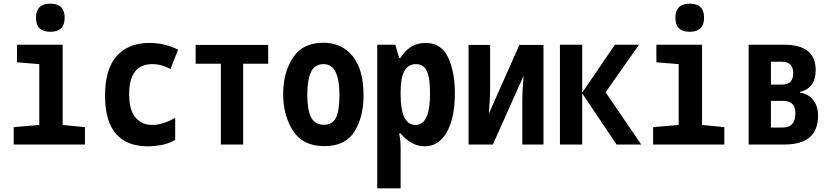

<svg xmlns="http://www.w3.org/2000/svg" viewBox="-20 -791 4540 1051"><path d="M334 -694Q334 -771 256 -771Q177 -771 177 -694Q177 -617 256 -617Q334 -617 334 -694ZM445 0V-95L323 -107V-546H73V-450L195 -440V-107L55 -95V0Z M939 -25V-146Q902 -125 870.5 -116Q839 -107 813 -107Q758 -107 722.5 -147Q687 -187 687 -275Q687 -440 814 -440Q864 -440 913 -413L955 -519Q882 -556 798 -556Q683 -556 619 -484.5Q555 -413 555 -267Q555 10 791 10Q821 10 860 3.5Q899 -3 939 -25Z M1311 0V-442H1448V-545H1051V-442H1189V0Z M1970 -268Q1970 -410 1910.5 -483.5Q1851 -557 1750 -557Q1636 -557 1583 -474.5Q1530 -392 1530 -277Q1530 -159 1584 -75Q1638 9 1756 9Q1870 9 1920 -70.5Q1970 -150 1970 -268ZM1662 -272Q1662 -352 1682 -396Q1702 -440 1752 -440Q1838 -440 1838 -271Q1838 -185 1819 -146.5Q1800 -108 1753 -108Q1703 -108 1682.5 -149.5Q1662 -191 1662 -272Z M2173 -274V-291Q2173 -440 2257 -440Q2298 -440 2316 -403Q2334 -366 2334 -279Q2334 -107 2255 -107Q2173 -107 2173 -274ZM2173 240V17Q2173 -23 2165 -60H2173Q2199 -29 2232.5 -9.5Q2266 10 2305 10Q2382 10 2426 -68Q2470 -146 2470 -282Q2470 -397 2433 -476.5Q2396 -556 2309 -556Q2223 -556 2172 -474H2165L2144 -546H2045V240Z M2678 0 2846 -376Q2843 -339 2841 -303Q2839 -267 2839 -232V0H2955V-545H2823L2656 -169Q2663 -252 2663 -315V-545H2545V0Z M3167 0V-280L3355 0H3490L3295 -286L3478 -546H3346L3167 -284V-546H3045V0Z M3834 -694Q3834 -771 3756 -771Q3677 -771 3677 -694Q3677 -617 3756 -617Q3834 -617 3834 -694ZM3945 0V-95L3823 -107V-546H3573V-450L3695 -440V-107L3555 -95V0Z M4275 0Q4458 0 4458 -158Q4458 -210 4431.5 -243.5Q4405 -277 4359 -284V-288Q4445 -308 4445 -408Q4445 -546 4273 -546H4078V0ZM4200 -453H4259Q4322 -453 4322 -391Q4322 -328 4263 -328H4200ZM4200 -239H4266Q4334 -239 4334 -171Q4334 -93 4265 -93H4200Z"/></svg>

Font: Noto Sans Mono UI Condensed
Style: Bold
Weight: 700
Width: 3
Designer: Monotype Design team
Foundry: Monotype Imaging Inc.
Version: 1.000